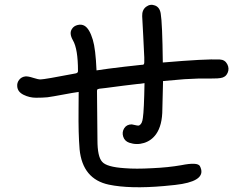

<svg xmlns="http://www.w3.org/2000/svg" viewBox="-20 -780 1040 809"><path d="M906.2 -529.3Q927.7 -528.3 937.5 -509.8Q947.3 -491.2 939 -472.7Q930.7 -454.1 909.2 -451.2Q901.4 -449.2 871.1 -449.2Q815.4 -450.2 756.8 -446.3Q729.5 -444.3 667 -438.5Q667 -438.5 664.1 -320.3Q664.1 -252 637.7 -214.8Q618.2 -187.5 586.9 -177.7Q555.7 -168 524.4 -178.7Q504.9 -185.5 499 -204.6Q493.2 -223.6 503.4 -239.7Q513.7 -255.9 535.2 -255.9Q538.1 -255.9 551.8 -252.4Q565.4 -249 568.4 -252.9Q579.1 -258.8 582 -283.2Q586.9 -315.4 588.9 -429.7Q583 -428.7 571.8 -427.2Q560.5 -425.8 556.6 -425.8Q512.7 -420.9 424.8 -409.2L398.4 -406.2Q394.5 -405.3 392.1 -404.3Q389.6 -403.3 389.2 -400.9Q388.7 -398.4 388.7 -396.5L390.6 -189.5Q390.6 -120.1 410.2 -98.6Q428.7 -76.2 505.9 -71.3Q551.8 -67.4 621.1 -71.3Q688.5 -74.2 744.1 -84Q812.5 -97.7 822.3 -80.1Q851.6 -23.4 747.1 -4.9Q726.6 -1 670.9 3.9Q527.3 16.6 438.5 -2Q328.1 -25.4 315.4 -150.4Q312.5 -186.5 311.5 -226.1Q310.5 -265.6 311 -316.9Q311.5 -368.2 311.5 -392.6Q289.1 -389.6 245.1 -381.3Q201.2 -373 179.7 -370.1Q159.2 -368.2 131.8 -368.2Q104.5 -368.2 79.6 -380.4Q54.7 -392.6 52.7 -415Q50.8 -430.7 60.5 -443.4Q70.3 -456.1 86.9 -458Q98.6 -459 119.6 -452.1Q140.6 -445.3 150.4 -445.3Q167 -445.3 298.8 -470.7Q303.7 -471.7 306.2 -474.1Q308.6 -476.6 308.6 -480.5Q308.6 -574.2 287.1 -610.4Q270.5 -639.6 283.2 -658.2Q291 -670.9 307.6 -674.8Q324.2 -678.7 336.9 -670.9Q357.4 -658.2 371.1 -612.3Q382.8 -574.2 386.7 -483.4Q429.7 -490.2 504.9 -499Q515.6 -500 536.1 -502.4Q556.6 -504.9 567.4 -505.9Q571.3 -506.8 576.2 -506.8Q581.1 -506.8 583 -507.3Q585 -507.8 586.4 -510.3Q587.9 -512.7 587.9 -517.6V-538.1Q586.9 -569.3 583.5 -628.9Q580.1 -688.5 579.1 -711.9Q578.1 -738.3 595.7 -751.5Q613.3 -764.6 633.3 -756.8Q653.3 -749 657.2 -722.7Q664.1 -682.6 666 -516.6Q847.7 -532.2 906.2 -529.3Z"/></svg>

Font: irohamaru Regular
Style: Regular
Weight: 400
Designer: [Source Han Sans]
Ryoko NISHIZUKA  (kana & ideographs); Paul D. Hunt (Latin, Greek & Cyrillic); Wenlong ZHANG  (bopomofo
Version: Version 1.00